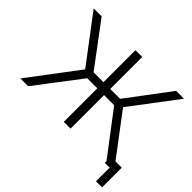

<svg xmlns="http://www.w3.org/2000/svg" viewBox="-184 -960 1345 1345"><g transform="rotate(45 488.5 -287.5)"><path d="M911 135V0H863V-17L624 -332H524V0H457V-332H357L104 0H27L303 -366L43 -710H122L359 -393H457V-710H524V-393H622L860 -710H938L678 -366L909 -60H971V135Z"/></g></svg>

Font: Rising Sun Light
Style: Regular
Weight: 300
Designer: Matt McInerney, Pablo Impallari, Rodrigo Fuenzalida (Raleway font), Stephen Hutchings (Greek), Cristiano Sobral (main ch
Foundry: The Rising Sun Project Authors
Version: Version 4.327; ttfautohint (v1.8.4.7-5d5b-dirty)